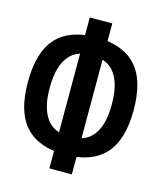

<svg xmlns="http://www.w3.org/2000/svg" viewBox="-104 -772 707 833"><g transform="rotate(15 250.0 -355.0)"><path d="M246 -618Q364 -618 424 -554Q484 -490 484 -354Q484 -219 424 -155Q364 -91 246 -91Q128 -91 68.5 -155Q9 -219 9 -354Q9 -490 68.5 -554Q128 -618 246 -618ZM246 -539Q216 -539 190.5 -529.5Q165 -520 146.5 -498.5Q128 -477 117.5 -441.5Q107 -406 107 -354Q107 -302 117.5 -267Q128 -232 146.5 -210.5Q165 -189 190.5 -180Q216 -171 246 -171Q276 -171 302 -180Q328 -189 346.5 -210.5Q365 -232 375.5 -267Q386 -302 386 -354Q386 -406 375.5 -441.5Q365 -477 346.5 -498.5Q328 -520 302 -529.5Q276 -539 246 -539ZM297 -694V-16H196V-694Z"/></g></svg>

Font: D2Coding
Style: Bold
Weight: 700
Monospace: yes
Designer: Yong-Rak Park; Jeong-Hwan Yoon; Sang-Min Lee;
Foundry: NHN Corporation
Version: Version 1.3.2; Build 20180524